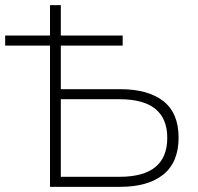

<svg xmlns="http://www.w3.org/2000/svg" viewBox="-40 -725 767 745"><path d="M154 0V-548H-20V-587H154V-705H196V-587H436V-548H196V-379H425Q535 -379 594 -332.5Q653 -286 653 -191Q653 -96 594 -48Q535 0 425 0ZM196 -39H424Q609 -39 609 -190Q609 -340 424 -340H196Z"/></svg>

Font: Nunito Sans ExtraLight
Style: Regular
Weight: 200
Designer: Vernon Adams
Foundry: Vernon Adams
Version: Version 3.006; ttfautohint (v1.8.3)